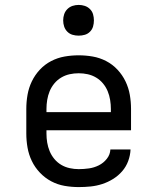

<svg xmlns="http://www.w3.org/2000/svg" viewBox="-20 -753 640 781"><path d="M300 8Q271 8 242.5 3Q214 -2 188.5 -15.5Q163 -29 142.5 -50.5Q122 -72 109.5 -98Q97 -124 92 -152.5Q87 -181 87 -210V-310Q87 -339 92 -367.5Q97 -396 109.5 -422Q122 -448 142 -469.5Q162 -491 188 -504.5Q214 -518 242.5 -523Q271 -528 300 -528Q329 -528 357.5 -523Q386 -518 412 -504.5Q438 -491 458 -469.5Q478 -448 490.5 -422Q503 -396 508 -367.5Q513 -339 513 -310V-223H169V-210Q169 -191 172 -173Q175 -155 182 -138Q189 -121 201 -106.5Q213 -92 229 -82.5Q245 -73 263.5 -69Q282 -65 300 -65Q321 -65 342 -68Q363 -71 382 -80.5Q401 -90 414.5 -107Q428 -124 429 -145H511Q510 -121 501.5 -98Q493 -75 477 -56.5Q461 -38 440 -25Q419 -12 396 -4.5Q373 3 349 5.5Q325 8 300 8ZM431 -297V-310Q431 -328 428 -346.5Q425 -365 418 -382Q411 -399 399 -413.5Q387 -428 371 -437.5Q355 -447 337 -451Q319 -455 300 -455Q281 -455 263 -451Q245 -447 229 -437.5Q213 -428 201 -413.5Q189 -399 182 -382Q175 -365 172 -346.5Q169 -328 169 -310V-297ZM300 -608Q287 -608 275 -611.5Q263 -615 254 -624Q245 -633 241 -645Q237 -657 237 -670Q237 -683 241 -695Q245 -707 254 -716Q263 -725 275 -729Q287 -733 300 -733Q313 -733 325 -729Q337 -725 346 -716Q355 -707 358.5 -695Q362 -683 362 -670Q362 -657 358.5 -645Q355 -633 346 -624Q337 -615 325 -611.5Q313 -608 300 -608Z"/></svg>

Font: Iosevka Etoile
Style: Regular
Weight: 400
Designer: Belleve Invis
Foundry: Belleve Invis
Version: Version 33.2.4